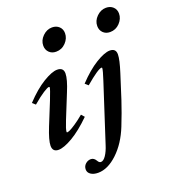

<svg xmlns="http://www.w3.org/2000/svg" viewBox="-165 -838 1064 1188"><g transform="rotate(-20 367.0 -243.5)"><path d="M288.1 -564.5Q260.3 -564.5 242.7 -582Q225.1 -599.6 225.1 -626.5Q225.1 -661.1 252.4 -688Q279.8 -714.8 314 -714.8Q342.3 -714.8 360.4 -697.8Q378.4 -680.7 378.4 -653.8Q378.4 -619.6 352.1 -592Q325.7 -564.5 288.1 -564.5ZM643.6 -564.5Q615.7 -564.5 598.1 -582Q580.6 -599.6 580.6 -626.5Q580.6 -661.1 607.9 -688Q635.3 -714.8 669.4 -714.8Q697.8 -714.8 715.8 -697.8Q733.9 -680.7 733.9 -653.8Q733.9 -619.6 707.5 -592Q681.2 -564.5 643.6 -564.5ZM94.7 11.2Q55.7 11.2 55.7 -29.3Q55.7 -64.5 87.9 -145L148.9 -295.4Q174.8 -361.3 174.8 -371.1Q174.8 -375 169.9 -375Q161.1 -375 132.3 -356.7Q103.5 -338.4 58.1 -299.8L38.1 -317.9Q102.5 -386.7 161.4 -422.4Q220.2 -458 254.4 -458Q295.9 -458 295.9 -418.9Q295.9 -381.3 263.7 -303.7L200.2 -146.5Q178.2 -92.3 178.2 -76.2Q178.2 -72.3 181.6 -72.3Q187.5 -72.3 200.4 -78.1Q213.4 -84 239.7 -101.6Q266.1 -119.1 298.3 -146L316.4 -125.5Q248 -58.1 189 -23.4Q129.9 11.2 94.7 11.2ZM276.4 228.5Q247.1 228.5 228.5 216.1Q210 203.6 210 183.1Q210 161.6 225.6 147.5Q241.2 133.3 261.2 133.3Q281.7 133.3 294.9 156.2Q303.2 171.4 314.9 171.4Q332 171.4 348.9 146.2Q365.7 121.1 377.4 83.5L500.5 -295.9Q521 -358.4 521 -372.1Q521 -376 517.6 -376Q494.6 -376 405.8 -300.3L385.3 -318.4Q449.7 -386.7 508.1 -422.4Q566.4 -458 601.1 -458Q641.1 -458 641.1 -418.9Q641.1 -384.8 615.2 -303.7L564.5 -145Q540.5 -71.8 507.8 9.8Q468.8 107.4 404.5 168Q340.3 228.5 276.4 228.5Z"/></g></svg>

Font: Elstob 8pt
Style: Bold Italic
Weight: 700
Italic angle: -20°
Designer: Peter S. Baker
Version: Version 1.015